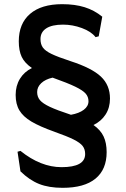

<svg xmlns="http://www.w3.org/2000/svg" viewBox="-20 -786 602 920"><path d="M133 -460Q98 -484 84 -513.5Q70 -543 70 -588Q70 -673 124 -719.5Q178 -766 278 -766Q339 -766 385.5 -751.5Q432 -737 470 -706L453 -612L438 -608Q417 -635 372.5 -651.5Q328 -668 282 -668Q229 -668 201.5 -650Q174 -632 174 -599Q174 -574 185.5 -558Q197 -542 227 -527.5Q257 -513 318 -493Q420 -460 463.5 -419Q507 -378 507 -314Q507 -270 486 -237.5Q465 -205 428 -187Q462 -163 476.5 -132Q491 -101 491 -57Q491 26 437.5 70Q384 114 280 114Q214 114 167.5 95.5Q121 77 78 35L64 -59L78 -63Q175 15 275 15Q388 15 388 -48Q388 -71 376 -86.5Q364 -102 333 -117.5Q302 -133 240 -155Q170 -180 130.5 -203.5Q91 -227 73 -257Q55 -287 55 -331Q55 -375 75.5 -408.5Q96 -442 133 -460ZM320 -236Q359 -243 381.5 -260Q404 -277 404 -301Q404 -322 390.5 -337.5Q377 -353 341 -370.5Q305 -388 232 -414Q197 -406 177.5 -387.5Q158 -369 158 -345Q158 -322 171.5 -306Q185 -290 219 -274Q253 -258 320 -236Z"/></svg>

Font: Farro
Style: Regular
Weight: 400
Designer: Aceler Chua
Foundry: Grayscale Limited
Version: Version 1.101